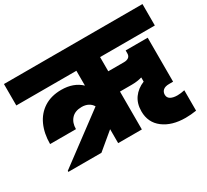

<svg xmlns="http://www.w3.org/2000/svg" viewBox="-170 -986 1412 1312"><g transform="rotate(-30 535.5 -329.5)"><path d="M650 -571V-459H774Q797 -459 810.5 -469Q824 -479 824 -500V-523H998V-176H967Q935 -176 919.5 -162.5Q904 -149 904 -127Q904 -103 924 -91.5Q944 -80 978 -80Q1004 -80 1035 -87V74Q991 81 950 81Q842 81 775.5 30.5Q709 -20 709 -108Q709 -170 739.5 -212.5Q770 -255 824 -277V-310Q787 -299 743 -299H650V0H463V-110L331 0H70V-8L455 -295Q443 -316 421 -327.5Q399 -339 370 -339Q317 -339 289 -308Q261 -277 261 -227H57Q57 -310 86 -374Q115 -438 171.5 -474Q228 -510 308 -510Q404 -510 463 -454V-571H-11V-740H1082V-571Z"/></g></svg>

Font: Poppins Black A&M
Style: Regular
Weight: 900
Designer: Ninad Kale (Devanagari), Jonny Pinhorn (Latin)
Foundry: Indian Type Foundry
Version: 4.004